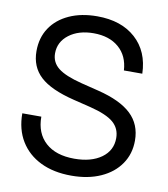

<svg xmlns="http://www.w3.org/2000/svg" viewBox="-84 -810 781 893"><g transform="rotate(10 307.0 -363.5)"><path d="M312.5 11.7Q228.5 11.7 167 -18.3Q105.5 -48.3 71.8 -103.5Q38.1 -158.7 38.1 -234.4H127.9Q127.9 -156.2 176.5 -112.3Q225.1 -68.4 312.5 -68.4Q392.1 -68.4 440.2 -103Q488.3 -137.7 488.3 -196.3Q488.3 -241.7 455.6 -270Q422.9 -298.3 344.2 -317.9L262.7 -337.9Q151.4 -365.2 102.1 -411.1Q52.7 -457 52.7 -531.2Q52.7 -594.2 83.7 -640.9Q114.7 -687.5 171.4 -713.4Q228 -739.3 303.7 -739.3Q417.5 -739.3 485.1 -678.5Q552.7 -617.7 555.7 -512.7H468.8Q464.8 -581.1 419.9 -619.9Q375 -658.7 300.8 -658.7Q230 -658.7 184.8 -624.3Q139.6 -589.8 139.6 -535.6Q139.6 -493.2 173.1 -466.6Q206.5 -439.9 285.6 -419.9L368.2 -399.4Q474.6 -373 525.4 -324.7Q576.2 -276.4 576.2 -200.2Q576.2 -137.2 543.2 -89.4Q510.3 -41.5 450.9 -14.9Q391.6 11.7 312.5 11.7Z"/></g></svg>

Font: Inter Display
Style: Regular
Weight: 400
Designer: Rasmus Andersson
Foundry: rsms
Version: Version 4.000;git-37864ae